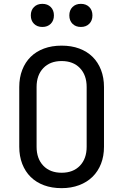

<svg xmlns="http://www.w3.org/2000/svg" viewBox="-20 -967 640 997"><path d="M170 -205Q170 -143 205 -106.5Q240 -70 300 -70Q360 -70 395 -106.5Q430 -143 430 -205V-515Q430 -577 395 -613.5Q360 -650 300 -650Q240 -650 205 -613.5Q170 -577 170 -515ZM80 -515Q80 -564 95.5 -604Q111 -644 139.5 -672Q168 -700 208.5 -715Q249 -730 300 -730Q351 -730 391.5 -715Q432 -700 460.5 -672Q489 -644 504.5 -604Q520 -564 520 -515V-205Q520 -156 504.5 -116.5Q489 -77 460.5 -49Q432 -21 391 -5.5Q350 10 300 10Q249 10 208.5 -5Q168 -20 139.5 -48Q111 -76 95.5 -116Q80 -156 80 -205ZM140 -887Q140 -914 156.5 -930.5Q173 -947 200 -947Q227 -947 243.5 -930.5Q260 -914 260 -887Q260 -860 243.5 -843.5Q227 -827 200 -827Q173 -827 156.5 -843.5Q140 -860 140 -887ZM340 -887Q340 -914 356.5 -930.5Q373 -947 400 -947Q427 -947 443.5 -930.5Q460 -914 460 -887Q460 -860 443.5 -843.5Q427 -827 400 -827Q373 -827 356.5 -843.5Q340 -860 340 -887Z"/></svg>

Font: JetBrainsMono NF
Style: Regular
Weight: 400
Monospace: yes
Designer: Philipp Nurullin, Konstantin Bulenkov
Foundry: JetBrains
Version: Version 1.0.2; ttfautohint (v1.8.3)